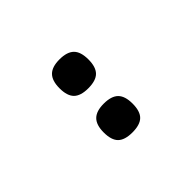

<svg xmlns="http://www.w3.org/2000/svg" viewBox="17 -941 566 566"><g transform="rotate(45 300.0 -658.0)"><path d="M147.5 -658Q147.5 -689.5 161.8 -704Q176 -718.5 208 -718.5Q239.5 -718.5 253.8 -704.2Q268 -690 268 -658Q268 -626.5 253.8 -612.2Q239.5 -598 208 -598Q176.5 -598 162 -612.5Q147.5 -627 147.5 -658ZM332 -658Q332 -689.5 346.2 -704Q360.5 -718.5 392 -718.5Q424 -718.5 438 -704.2Q452 -690 452 -658Q452 -626.5 438 -612.2Q424 -598 392 -598Q361 -598 346.5 -612.5Q332 -627 332 -658Z"/></g></svg>

Font: JuliaMono Medium
Style: Regular
Weight: 500
Monospace: yes
Designer: cormullion
Foundry: corm
Version: Version 0.054; ttfautohint (v1.8.4)